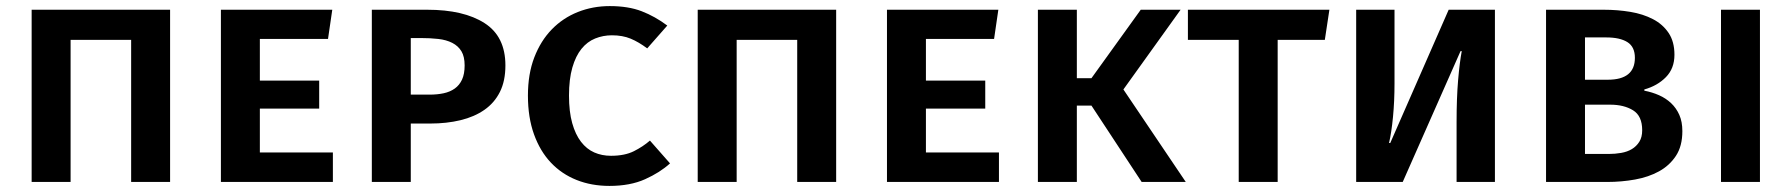

<svg xmlns="http://www.w3.org/2000/svg" viewBox="-20 -598 5888 631"><path d="M411 0V-467H212V0H84V-566H539V0Z M834 -470V-333H1029V-241H834V-97H1074V0H706V-566H1072L1058 -470Z M1507 -383Q1507 -412 1496.5 -429.5Q1486 -447 1466.5 -457Q1447 -467 1420.5 -470Q1394 -473 1362 -473H1330V-287H1392Q1417 -287 1438 -291.5Q1459 -296 1474.5 -307Q1490 -318 1498.5 -336.5Q1507 -355 1507 -383ZM1641 -383Q1641 -332 1623 -296Q1605 -260 1572 -237Q1539 -214 1493.5 -203Q1448 -192 1394 -192H1330V0H1202V-566H1384Q1504 -566 1572.5 -522Q1641 -478 1641 -383Z M1988 -86Q2033 -86 2063 -101Q2093 -116 2116 -136L2182 -61Q2149 -31 2100 -9Q2051 13 1983 13Q1924 13 1875 -6.5Q1826 -26 1790.5 -63.5Q1755 -101 1735 -156.5Q1715 -212 1715 -284Q1715 -355 1736 -409.5Q1757 -464 1793.5 -501.5Q1830 -539 1879 -558.5Q1928 -578 1984 -578Q2045 -578 2089 -561Q2133 -544 2173 -514L2107 -439Q2079 -460 2052.5 -471Q2026 -482 1991 -482Q1962 -482 1936 -471.5Q1910 -461 1891 -437.5Q1872 -414 1861 -376Q1850 -338 1850 -284Q1850 -231 1860.5 -193.5Q1871 -156 1889.5 -132Q1908 -108 1933 -97Q1958 -86 1988 -86Z M2600 0V-467H2401V0H2273V-566H2728V0Z M3023 -470V-333H3218V-241H3023V-97H3263V0H2895V-566H3261L3247 -470Z M3567 -251H3519V0H3391V-566H3519V-341H3567L3729 -566H3860L3672 -304L3877 0H3732Z M4179 -467V0H4051V-467H3884V-566H4349L4334 -467Z M4437 0V-566H4563V-324Q4563 -265 4558 -213.5Q4553 -162 4545 -128H4549L4741 -566H4893V0H4767V-197Q4767 -276 4772 -334.5Q4777 -393 4784 -430H4780L4590 0Z M5377 -170Q5377 -217 5347 -235.5Q5317 -254 5272 -254H5189V-92H5267Q5288 -92 5308 -95.5Q5328 -99 5343 -108Q5358 -117 5367.5 -132Q5377 -147 5377 -170ZM5353 -408Q5353 -444 5328.5 -459.5Q5304 -475 5259 -475H5189V-336H5264Q5353 -336 5353 -408ZM5509 -167Q5509 -118 5488 -86Q5467 -54 5432.5 -35Q5398 -16 5353.5 -8Q5309 0 5262 0H5061V-566H5251Q5296 -566 5338 -559Q5380 -552 5412.5 -535Q5445 -518 5464 -489.5Q5483 -461 5483 -418Q5483 -373 5455 -344.5Q5427 -316 5384 -304V-300Q5410 -295 5432.5 -285Q5455 -275 5472 -259Q5489 -243 5499 -220.5Q5509 -198 5509 -167Z M5636 0V-566H5764V0Z"/></svg>

Font: Qnwhxotralxmqkhsjrfbfhwcoqn
Style: Regular
Weight: 500
Designer: Carrois Corporate & Edenspiekermann
Foundry: Carrois Corporate GbR & Edenspiekermann AG
Version: Version 2.001